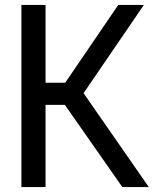

<svg xmlns="http://www.w3.org/2000/svg" viewBox="-20 -760 624 780"><path d="M67 0V-740H165V-424H245L460.5 -740H564.5L319.5 -381.5L584.5 0H477L243.5 -334H165V0Z"/></svg>

Font: Encode Sans Cnd Md
Style: Regular
Weight: 500
Width: 3
Designer: Multiple Designers
Foundry: Impallari Type
Version: Version 3.002; ttfautohint (v1.8.3) -l 8 -r 50 -G 200 -x 14 